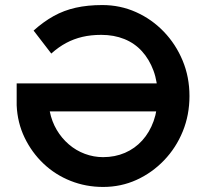

<svg xmlns="http://www.w3.org/2000/svg" viewBox="-20 -730 817 760"><path d="M46 -313V-400H684L693 -289H177Q185 -249 204.5 -216Q224 -183 252.5 -158.5Q281 -134 316 -121Q351 -108 388 -108Q435 -108 474.5 -125Q514 -142 543 -174Q572 -206 588 -250.5Q604 -295 604 -351Q604 -406 587.5 -450.5Q571 -495 542 -527Q513 -559 472 -575.5Q431 -592 381 -592Q340 -592 306 -584Q272 -576 242 -560Q212 -544 183 -518L113 -609Q152 -644 192.5 -666.5Q233 -689 280 -699.5Q327 -710 385 -710Q456 -710 518.5 -682Q581 -654 628.5 -604.5Q676 -555 703 -490Q730 -425 730 -350Q730 -275 703.5 -210Q677 -145 629.5 -95.5Q582 -46 520.5 -18Q459 10 388 10Q320 10 259.5 -14Q199 -38 152.5 -82Q106 -126 77.5 -185Q49 -244 46 -313Z"/></svg>

Font: Our Lexend Medium
Style: Regular
Weight: 500
Designer: Bonnie Shaver-Troup, Thomas Jockin
Foundry: Lexend
Version: Version 1.007